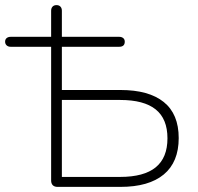

<svg xmlns="http://www.w3.org/2000/svg" viewBox="-46 -731 773 751"><path d="M154 -25V-548H-4Q-14 -548 -20 -553.5Q-26 -559 -26 -568Q-26 -577 -20 -582Q-14 -587 -4 -587H163L154 -568V-689Q154 -699 159.5 -705Q165 -711 175 -711Q185 -711 190.5 -705Q196 -699 196 -689V-568L187 -587H420Q430 -587 436 -582Q442 -577 442 -568Q442 -558 436.5 -553Q431 -548 420 -548H196V-379H425Q536 -379 594.5 -332Q653 -285 653 -191Q653 -97 594.5 -48.5Q536 0 425 0H179Q167 0 160.5 -6.5Q154 -13 154 -25ZM609 -190Q609 -266 563 -303Q517 -340 424 -340H196V-39H424Q517 -39 563 -76.5Q609 -114 609 -190Z"/></svg>

Font: SN Pro Thin
Style: Regular
Weight: 200
Designer: Tobias Whetton
Foundry: Supernotes
Version: Version 1.003;Glyphs 3.3 (3324)